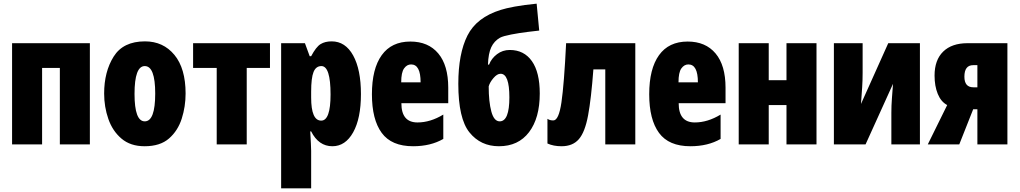

<svg xmlns="http://www.w3.org/2000/svg" viewBox="-20 -789 5572 1049"><path d="M46 -553V0H210V-418H307V0H471V-553Z M772 -563Q653 -563 601 -480Q549 -397 549 -278Q549 -205 572 -139Q595 -73 644 -31.5Q693 10 770 10Q855 10 903.5 -32.5Q952 -75 973 -141Q994 -207 994 -278Q994 -415 933 -489Q872 -563 772 -563ZM771 -428Q828 -428 828 -278Q828 -126 771 -126Q715 -126 715 -276Q715 -428 771 -428Z M1455 -553H1035V-418H1164V0H1328V-418H1455Z M1786 -273Q1786 -130 1735 -130Q1680 -130 1680 -256V-288Q1680 -363 1693 -395.5Q1706 -428 1736 -428Q1786 -428 1786 -273ZM1680 -482H1672L1646 -553H1516V240H1680V35Q1680 20 1678.5 -6.5Q1677 -33 1675 -71H1680Q1721 10 1796 10Q1867 10 1909.5 -66Q1952 -142 1952 -275Q1952 -409 1909.5 -486Q1867 -563 1792 -563Q1756 -563 1731.5 -548Q1707 -533 1680 -482Z M2012 -274Q2012 -136 2065.5 -63Q2119 10 2237 10Q2333 10 2402 -30V-163Q2331 -120 2261 -120Q2173 -120 2173 -225H2429V-310Q2429 -432 2374.5 -497Q2320 -562 2222 -562Q2119 -562 2065.5 -487.5Q2012 -413 2012 -274ZM2278 -339H2172Q2172 -393 2187.5 -415Q2203 -437 2226 -437Q2278 -437 2278 -339Z M2706 10Q2812 10 2870.5 -67Q2929 -144 2929 -278Q2929 -394 2886 -455Q2843 -516 2765 -516Q2726 -516 2695.5 -493Q2665 -470 2652 -436H2646Q2648 -497 2664 -531Q2680 -565 2712 -583Q2729 -592 2773 -600.5Q2817 -609 2862 -614.5Q2907 -620 2926 -622L2912 -769Q2841 -762 2792.5 -753Q2744 -744 2716 -735Q2584 -694 2534 -595Q2484 -496 2484 -331Q2484 -141 2545 -65.5Q2606 10 2706 10ZM2650 -317Q2656 -339 2676 -362.5Q2696 -386 2715 -386Q2763 -386 2763 -257Q2763 -126 2710 -126Q2679 -126 2664.5 -179.5Q2650 -233 2650 -317Z M3451 -553H3073Q3062 -329 3047.5 -230Q3033 -131 3003 -131Q2983 -131 2971 -140V-5Q3004 10 3048 10Q3109 10 3142.5 -28.5Q3176 -67 3193 -158.5Q3210 -250 3222 -410H3287V0H3451Z M3527 -274Q3527 -136 3580.5 -63Q3634 10 3752 10Q3848 10 3917 -30V-163Q3846 -120 3776 -120Q3688 -120 3688 -225H3944V-310Q3944 -432 3889.5 -497Q3835 -562 3737 -562Q3634 -562 3580.5 -487.5Q3527 -413 3527 -274ZM3793 -339H3687Q3687 -393 3702.5 -415Q3718 -437 3741 -437Q3793 -437 3793 -339Z M4016 -553V0H4180V-215H4277V0H4441V-553H4277V-351H4180V-553Z M4536 -553V0H4709L4859 -331Q4856 -290 4853 -251Q4850 -212 4850 -173V0H5006V-553H4833L4684 -221Q4688 -275 4690.5 -312.5Q4693 -350 4693 -392V-553Z M5297 -433H5320V-312H5298Q5249 -312 5249 -370Q5249 -433 5297 -433ZM5297 -192H5320V0H5484V-553H5266Q5180 -553 5133 -507Q5086 -461 5086 -376Q5086 -319 5103.5 -276Q5121 -233 5155 -215L5049 0H5221Z"/></svg>

Font: Noto Sans Display Condensed Black
Style: Regular
Weight: 900
Width: 3
Designer: Monotype Design team
Foundry: Monotype Imaging Inc.
Version: 1.000